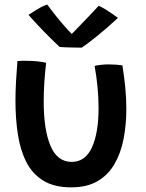

<svg xmlns="http://www.w3.org/2000/svg" viewBox="-20 -780 629 826"><path d="M387 -496.5Q396 -499 413.2 -501Q430.5 -503 447.5 -503Q462 -503 479 -501.8Q496 -500.5 506.5 -499Q514 -453 518.8 -405.5Q523.5 -358 523.5 -312.5Q523.5 -243 511.5 -181.8Q499.5 -120.5 472.2 -73.8Q445 -27 399.5 -0.5Q354 26 286.5 26Q213.5 26 166.5 -2.8Q119.5 -31.5 93.5 -82.5Q67.5 -133.5 57 -201Q46.5 -268.5 46.5 -346Q46.5 -388 49 -431.5Q51.5 -475 55 -517.5Q79.5 -519.5 111 -518Q129.5 -517.5 148 -515.2Q166.5 -513 178.5 -510Q173.5 -468.5 170.8 -426.2Q168 -384 168 -343.5Q168 -222 197.2 -152.8Q226.5 -83.5 288.5 -83.5Q347 -83.5 375.5 -145.8Q404 -208 404 -315Q404 -359.5 399.5 -406.2Q395 -453 387 -496.5ZM404.5 -755Q418 -749.5 435.8 -738.5Q453.5 -727.5 468.2 -717Q483 -706.5 487.5 -703Q438 -657 393.5 -621.5Q349 -586 331.5 -575Q311 -575 282 -575.8Q253 -576.5 236.5 -578Q204 -608.5 171.2 -642Q138.5 -675.5 102.5 -716Q116 -725 139.5 -739.5Q163 -754 183.5 -760.5Q200.5 -736.5 221.5 -710.5Q242.5 -684.5 260.8 -663.8Q279 -643 289 -634Q299.5 -645 319.5 -665.5Q339.5 -686 362.2 -709.8Q385 -733.5 404.5 -755Z"/></svg>

Font: Grandstander Medium
Style: Regular
Weight: 500
Designer: Tyler Finck
Foundry: Etcetera Type Co
Version: Version 1.200; ttfautohint (v1.8.3)